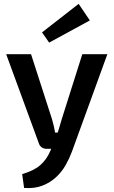

<svg xmlns="http://www.w3.org/2000/svg" viewBox="-20 -772 590 996"><path d="M537 -491 353 15Q340 50 320.5 84.5Q301 119 271 147Q241 175 200 191Q159 207 105 203L95 131Q155 114 188.5 85Q222 56 241 11L268 -53Q277 -75 285.5 -103.5Q294 -132 300 -153L407 -491ZM141 -491 250 -153Q255 -136 259 -118.5Q263 -101 266 -84H291L253 0H221Q207 0 196 -8Q185 -16 181 -30L12 -491ZM388 -752 446 -666 235 -551 198 -604Z"/></svg>

Font: Exo 2 SemiBold
Style: Regular
Weight: 600
Designer: Natanael Gama
Foundry: Natanael Gama
Version: Version 2.010